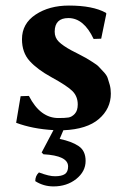

<svg xmlns="http://www.w3.org/2000/svg" viewBox="-20 -459 459 691"><path d="M136.2 96.2 129.9 89.8 172.4 9.3Q96.7 4.9 38.1 -17.1L54.2 -112.8L84 -113.8Q125 -33.7 190.9 -34.2Q213.9 -34.2 226.3 -36.1Q238.8 -38.1 249.3 -49.6Q259.8 -61 259.8 -83Q259.8 -111.8 241 -130.9Q222.2 -149.9 165 -181.2Q114.3 -209 86.7 -239.5Q59.1 -270 59.1 -317.9Q59.1 -374 108.2 -406.5Q157.2 -439 228 -439Q314 -439 360.8 -413.1L362.8 -410.2L344.2 -319.8L316.9 -318.8Q281.7 -394 226.1 -394Q177.2 -394 176.8 -345.2Q176.8 -323.2 191.9 -308.6Q207 -293.9 236.8 -277.8Q240.7 -275.9 262.9 -264.4Q285.2 -252.9 290 -250Q294.9 -247.1 312.5 -236.1Q330.1 -225.1 335.4 -219Q340.8 -212.9 352.3 -200.9Q363.8 -189 367.4 -178.5Q371.1 -168 375 -153.6Q378.9 -139.2 378.9 -122.1Q378.9 -67.9 335.9 -30.8Q293 6.3 208 9.8L194.8 41Q237.8 49.8 262.9 66.7Q288.1 83.5 288.1 120.1Q288.1 158.2 254.4 185.1Q220.7 211.9 172.4 211.9Q136.7 211.9 106.9 192.9Q106.9 173.8 120.1 161.6Q157.7 175.8 178.2 175.3Q201.7 175.3 213.4 167.5Q225.1 159.7 225.1 140.1Q225.1 101.1 136.2 96.2Z"/></svg>

Font: Linux Biolinum
Style: Bold
Weight: 700
Designer: Philipp H. Poll
Foundry: Philipp H. Poll
Version: Version 1.3.2 ; ttfautohint (v0.9)